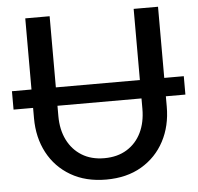

<svg xmlns="http://www.w3.org/2000/svg" viewBox="-52 -771 858 832"><g transform="rotate(-5 377.0 -355.0)"><path d="M377 8.5Q288 8.5 223 -29.5Q158 -67.5 123 -133.5Q88 -199.5 88 -283.5V-328.5H3V-408.5H88V-718H194V-408.5H559.5V-718H665.5V-408.5H750.5V-328.5H665.5V-283.5Q665.5 -199.5 630.5 -133.5Q595.5 -67.5 531 -29.5Q466.5 8.5 377 8.5ZM377 -84.5Q434 -84.5 475 -109.8Q516 -135 537.8 -179.8Q559.5 -224.5 559.5 -283.5V-328.5H194V-283.5Q194 -225 216 -180.2Q238 -135.5 279 -110Q320 -84.5 377 -84.5Z"/></g></svg>

Font: Verano Sans Medium
Style: Regular
Weight: 500
Designer: Lukasz Dziedzic with Adam Twardoch and Botio Nikoltchev
Foundry: tyPoland Lukasz Dziedzic
Version: Version 3.001;December 28, 2019;FontCreator 12.0.0.2547 64-b